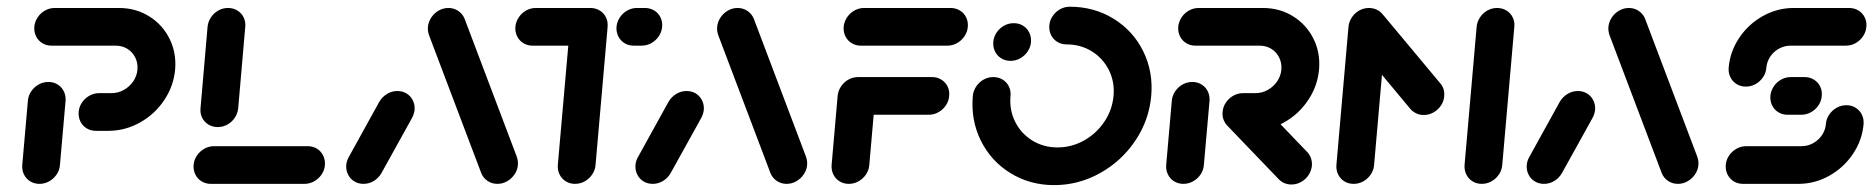

<svg xmlns="http://www.w3.org/2000/svg" viewBox="-20 -542 5531 566"><path d="M96.3 0Q81.1 0 69.1 -7.4Q57 -14.8 50.7 -27.6Q44.4 -40.4 45.6 -55.6L62.2 -244.8Q63.3 -260 72 -272.8Q80.7 -285.6 94.1 -293Q107.4 -300.4 122.6 -300.4Q137.8 -300.4 149.8 -293Q161.9 -285.6 168.1 -272.8Q174.4 -260 173.3 -244.8L156.7 -55.6Q155.6 -40.4 146.9 -27.6Q138.1 -14.8 124.8 -7.4Q111.5 0 96.3 0ZM211.9 -211.9Q213 -227 221.7 -239.8Q230.4 -252.6 243.7 -260Q257 -267.4 272.2 -267.4H308.9Q328.1 -267.4 345 -276.9Q361.9 -286.3 372.8 -302.2Q383.7 -318.1 385.2 -337.4Q386.7 -356.3 378.7 -372.4Q370.7 -388.5 355.6 -398Q340.4 -407.4 321.1 -407.4H131.9Q116.7 -407.4 104.6 -414.8Q92.6 -422.2 86.3 -435Q80 -447.8 81.1 -463Q82.6 -478.1 91.1 -490.9Q99.6 -503.7 113 -511.1Q126.3 -518.5 141.5 -518.5H330.7Q380 -518.5 419.4 -494.1Q458.9 -469.6 479.6 -428.1Q500.4 -386.7 496.3 -337.4Q491.9 -288.1 463.9 -246.5Q435.9 -204.8 392.2 -180.6Q348.5 -156.3 299.3 -156.3H262.6Q247.4 -156.3 235.4 -163.7Q223.3 -171.1 217 -183.9Q210.7 -196.7 211.9 -211.9Z M937.8 -55.6Q936.7 -40.4 928 -27.6Q919.3 -14.8 905.9 -7.4Q892.6 0 877.4 0H601.5Q586.3 0 574.3 -7.4Q562.2 -14.8 555.9 -27.6Q549.6 -40.4 550.7 -55.6Q551.9 -70.7 560.6 -83.5Q569.3 -96.3 582.6 -103.7Q595.9 -111.1 611.1 -111.1H887Q902.2 -111.1 914.3 -103.7Q926.3 -96.3 932.6 -83.5Q938.9 -70.7 937.8 -55.6ZM621.9 -167.4Q606.7 -167.4 594.4 -174.8Q582.2 -182.2 575.9 -195Q569.6 -207.8 571.1 -223L591.9 -463Q593.3 -478.1 601.9 -490.9Q610.4 -503.7 623.7 -511.1Q637 -518.5 652.2 -518.5Q667.4 -518.5 679.6 -511.1Q691.9 -503.7 698.1 -490.9Q704.4 -478.1 703 -463L682.2 -223Q680.7 -207.8 672.2 -195Q663.7 -182.2 650.4 -174.8Q637 -167.4 621.9 -167.4Z M1051.5 0Q1036.3 0 1024.3 -7.4Q1012.2 -14.8 1005.9 -27.6Q999.6 -40.4 1000.7 -55.6Q1001.9 -68.5 1008.9 -80.4L1098.5 -242.6Q1107 -256.7 1121.1 -265.2Q1135.2 -273.7 1151.5 -273.7Q1166.7 -273.7 1178.7 -266.3Q1190.7 -258.9 1197 -246.1Q1203.3 -233.3 1202.2 -218.1Q1200.7 -205.2 1194.1 -193.3L1104.1 -31.1Q1095.9 -17 1081.9 -8.5Q1067.8 0 1051.5 0ZM1506.7 -55.6Q1505.6 -40.7 1496.9 -28Q1488.1 -15.2 1474.8 -7.6Q1461.5 0 1446.3 0Q1430.4 0 1417.6 -8.5Q1404.8 -17 1398.9 -31.1L1244.8 -438.1Q1240.4 -450.7 1241.5 -463Q1243 -477.8 1251.5 -490.6Q1260 -503.3 1273.3 -510.9Q1286.7 -518.5 1301.9 -518.5Q1317.8 -518.5 1330.6 -510Q1343.3 -501.5 1349.3 -487.4L1503.3 -80.4Q1507.8 -67.8 1506.7 -55.6Z M1771.1 -461.5 1735.6 -55.6Q1734.4 -40.4 1725.7 -27.6Q1717 -14.8 1703.7 -7.4Q1690.4 0 1675.2 0Q1660 0 1648 -7.4Q1635.9 -14.8 1629.6 -27.6Q1623.3 -40.4 1624.4 -55.6L1660 -461.5ZM1499.3 -463Q1500.7 -478.1 1509.3 -490.9Q1517.8 -503.7 1531.1 -511.1Q1544.4 -518.5 1559.6 -518.5H1720.4Q1735.6 -518.5 1747.8 -511.1Q1760 -503.7 1766.3 -490.9Q1772.6 -478.1 1771.1 -463Q1770 -447.8 1761.3 -435Q1752.6 -422.2 1739.3 -414.8Q1725.9 -407.4 1710.7 -407.4H1550Q1534.8 -407.4 1522.8 -414.8Q1510.7 -422.2 1504.4 -435Q1498.1 -447.8 1499.3 -463ZM1797.4 -463Q1798.9 -478.1 1807.4 -490.9Q1815.9 -503.7 1829.3 -511.1Q1842.6 -518.5 1857.8 -518.5H1881.1Q1896.3 -518.5 1908.5 -511.1Q1920.7 -503.7 1927 -490.9Q1933.3 -478.1 1931.9 -463Q1930.7 -447.8 1922 -435Q1913.3 -422.2 1900 -414.8Q1886.7 -407.4 1871.5 -407.4H1848.1Q1833 -407.4 1820.9 -414.8Q1808.9 -422.2 1802.6 -435Q1796.3 -447.8 1797.4 -463Z M1904.1 0Q1888.9 0 1876.9 -7.4Q1864.8 -14.8 1858.5 -27.6Q1852.2 -40.4 1853.3 -55.6Q1854.4 -68.5 1861.5 -80.4L1951.1 -242.6Q1959.6 -256.7 1973.7 -265.2Q1987.8 -273.7 2004.1 -273.7Q2019.3 -273.7 2031.3 -266.3Q2043.3 -258.9 2049.6 -246.1Q2055.9 -233.3 2054.8 -218.1Q2053.3 -205.2 2046.7 -193.3L1956.7 -31.1Q1948.5 -17 1934.4 -8.5Q1920.4 0 1904.1 0ZM2359.3 -55.6Q2358.1 -40.7 2349.4 -28Q2340.7 -15.2 2327.4 -7.6Q2314.1 0 2298.9 0Q2283 0 2270.2 -8.5Q2257.4 -17 2251.5 -31.1L2097.4 -438.1Q2093 -450.7 2094.1 -463Q2095.6 -477.8 2104.1 -490.6Q2112.6 -503.3 2125.9 -510.9Q2139.3 -518.5 2154.4 -518.5Q2170.4 -518.5 2183.1 -510Q2195.9 -501.5 2201.9 -487.4L2355.9 -80.4Q2360.4 -67.8 2359.3 -55.6Z M2560.7 -263 2542.6 -55.6Q2541.5 -40.4 2532.8 -27.6Q2524.1 -14.8 2510.7 -7.4Q2497.4 0 2482.2 0Q2467 0 2455 -7.4Q2443 -14.8 2436.7 -27.6Q2430.4 -40.4 2431.5 -55.6L2449.6 -263ZM2778.1 -259.3Q2777 -244.1 2768.3 -231.3Q2759.6 -218.5 2746.3 -211.1Q2733 -203.7 2717.8 -203.7H2500Q2484.8 -203.7 2472.8 -211.1Q2460.7 -218.5 2454.4 -231.3Q2448.1 -244.1 2449.3 -259.3Q2450.7 -274.4 2459.3 -287.2Q2467.8 -300 2481.1 -307.4Q2494.4 -314.8 2509.6 -314.8H2727.4Q2742.6 -314.8 2754.8 -307.4Q2767 -300 2773.3 -287.2Q2779.6 -274.4 2778.1 -259.3ZM2467 -463Q2468.5 -478.1 2477 -490.9Q2485.6 -503.7 2498.9 -511.1Q2512.2 -518.5 2527.4 -518.5H2782.2Q2797.4 -518.5 2809.6 -511.1Q2821.9 -503.7 2828.1 -490.9Q2834.4 -478.1 2833 -463Q2831.9 -447.8 2823.1 -435Q2814.4 -422.2 2801.1 -414.8Q2787.8 -407.4 2772.6 -407.4H2517.8Q2502.6 -407.4 2490.6 -414.8Q2478.5 -422.2 2472.2 -435Q2465.9 -447.8 2467 -463Z M2908.1 -418.1Q2909.3 -433.3 2918 -446.2Q2926.7 -459 2940 -466.4Q2953.3 -473.7 2968.5 -473.7Q2983.7 -473.7 2995.7 -466.3Q3007.8 -458.9 3014.1 -446.1Q3020.4 -433.3 3019.3 -418.1Q3018.1 -403 3009.4 -390.2Q3000.7 -377.4 2987.4 -370Q2974.1 -362.6 2958.9 -362.6Q2943.7 -362.6 2931.7 -370Q2919.6 -377.4 2913.3 -390.2Q2907 -403 2908.1 -418.1ZM3073.3 -466.7Q3074.4 -481.9 3083.2 -494.7Q3091.9 -507.5 3105.2 -514.9Q3118.5 -522.2 3133.7 -522.2Q3205.1 -522.2 3262.6 -486.9Q3320.1 -451.6 3350 -391.1Q3380 -330.6 3373.7 -259.2Q3367.4 -187.8 3326.8 -127.3Q3286.2 -66.9 3222.7 -31.6Q3159.1 3.7 3087.7 3.7Q3016.3 3.7 2958.9 -31.6Q2901.4 -66.9 2871.5 -127.4Q2841.5 -187.9 2847.8 -259.3Q2849.3 -274.4 2857.8 -287.2Q2866.3 -300 2879.6 -307.4Q2893 -314.8 2908.1 -314.8Q2923.3 -314.8 2935.6 -307.4Q2947.8 -300 2954.1 -287.2Q2960.4 -274.4 2958.9 -259.3Q2955.2 -217.8 2972.6 -183Q2990 -148.2 3023.1 -127.8Q3056.1 -107.4 3097.5 -107.4Q3138.9 -107.4 3175.5 -127.8Q3212.1 -148.3 3235.5 -183.1Q3258.9 -217.9 3262.6 -259.3Q3266.3 -300.7 3248.9 -335.5Q3231.5 -370.3 3198.5 -390.7Q3165.5 -411.1 3124.1 -411.1Q3108.9 -411.1 3096.9 -418.5Q3084.8 -425.9 3078.5 -438.7Q3072.2 -451.5 3073.3 -466.7Z M3468.5 0Q3453.3 0 3441.3 -7.4Q3429.3 -14.8 3423 -27.6Q3416.7 -40.4 3417.8 -55.6L3434.4 -244.8Q3435.6 -260 3444.3 -272.8Q3453 -285.6 3466.3 -293Q3479.6 -300.4 3494.8 -300.4Q3510 -300.4 3522 -293Q3534.1 -285.6 3540.4 -272.8Q3546.7 -260 3545.6 -244.8L3528.9 -55.6Q3527.8 -40.4 3519.1 -27.6Q3510.4 -14.8 3497 -7.4Q3483.7 0 3468.5 0ZM3847.4 -53.7Q3845.9 -38.5 3837.4 -25.7Q3828.9 -13 3815.6 -5.6Q3802.2 1.9 3787 1.9Q3775.9 1.9 3766.3 -2.2Q3756.7 -6.3 3749.6 -13.7L3598.1 -171.5Q3590.4 -179.6 3586.7 -189.8Q3583 -200 3584.1 -211.9Q3585.2 -227 3593.9 -239.8Q3602.6 -252.6 3615.9 -260Q3629.3 -267.4 3644.4 -267.4Q3655.2 -267.4 3665 -263.3Q3674.8 -259.3 3681.5 -252.2L3833.7 -93.7Q3841.1 -85.9 3844.6 -75.7Q3848.1 -65.6 3847.4 -53.7ZM3584.1 -211.9Q3585.2 -227 3593.9 -239.8Q3602.6 -252.6 3615.9 -260Q3629.3 -267.4 3644.4 -267.4H3681.1Q3700.4 -267.4 3717.2 -276.9Q3734.1 -286.3 3745 -302.2Q3755.9 -318.1 3757.4 -337.4Q3758.9 -356.3 3750.9 -372.4Q3743 -388.5 3727.8 -398Q3712.6 -407.4 3693.3 -407.4H3504.1Q3488.9 -407.4 3476.9 -414.8Q3464.8 -422.2 3458.5 -435Q3452.2 -447.8 3453.3 -463Q3454.8 -478.1 3463.3 -490.9Q3471.9 -503.7 3485.2 -511.1Q3498.5 -518.5 3513.7 -518.5H3703Q3752.2 -518.5 3791.7 -494.1Q3831.1 -469.6 3851.9 -428.1Q3872.6 -386.7 3868.5 -337.4Q3864.1 -288.1 3836.1 -246.5Q3808.1 -204.8 3764.4 -180.6Q3720.7 -156.3 3671.5 -156.3H3634.8Q3619.6 -156.3 3607.6 -163.7Q3595.6 -171.1 3589.3 -183.9Q3583 -196.7 3584.1 -211.9Z M4015.6 -518.5Q4030.7 -518.5 4043 -511.1Q4055.2 -503.7 4061.5 -490.9Q4067.8 -478.1 4066.3 -463L4030.7 -55.6Q4029.6 -40.4 4020.9 -27.6Q4012.2 -14.8 3998.9 -7.4Q3985.6 0 3970.4 0Q3955.2 0 3943.1 -7.4Q3931.1 -14.8 3924.8 -27.6Q3918.5 -40.4 3919.6 -55.6L3955.2 -463Q3956.7 -478.1 3965.2 -490.9Q3973.7 -503.7 3987 -511.1Q4000.4 -518.5 4015.6 -518.5ZM4237.4 -258.5Q4236.3 -243.3 4227.6 -230.6Q4218.9 -217.8 4205.6 -210.4Q4192.2 -203 4177 -203Q4165.2 -203 4155 -207.8Q4144.8 -212.6 4137.8 -220.7L3971.5 -420.4Q3965.2 -427.8 3962 -437.6Q3958.9 -447.4 3959.6 -458.1Q3960.7 -473.3 3969.4 -486.1Q3978.1 -498.9 3991.7 -506.3Q4005.2 -513.7 4020 -513.7Q4031.9 -513.7 4042.2 -508.9Q4052.6 -504.1 4059.3 -495.9L4225.9 -296.3Q4239.3 -280.7 4237.4 -258.5ZM4393.3 -518.5Q4408.5 -518.5 4420.7 -511.1Q4433 -503.7 4439.3 -490.9Q4445.6 -478.1 4444.1 -463L4408.5 -55.6Q4407.4 -40.4 4398.7 -27.6Q4390 -14.8 4376.7 -7.4Q4363.3 0 4348.1 0Q4333 0 4320.9 -7.4Q4308.9 -14.8 4302.6 -27.6Q4296.3 -40.4 4297.4 -55.6L4333 -463Q4334.4 -478.1 4343 -490.9Q4351.5 -503.7 4364.8 -511.1Q4378.1 -518.5 4393.3 -518.5Z M4531.5 0Q4516.3 0 4504.3 -7.4Q4492.2 -14.8 4485.9 -27.6Q4479.6 -40.4 4480.7 -55.6Q4481.9 -68.5 4488.9 -80.4L4578.5 -242.6Q4587 -256.7 4601.1 -265.2Q4615.2 -273.7 4631.5 -273.7Q4646.7 -273.7 4658.7 -266.3Q4670.7 -258.9 4677 -246.1Q4683.3 -233.3 4682.2 -218.1Q4680.7 -205.2 4674.1 -193.3L4584.1 -31.1Q4575.9 -17 4561.9 -8.5Q4547.8 0 4531.5 0ZM4986.7 -55.6Q4985.6 -40.7 4976.9 -28Q4968.1 -15.2 4954.8 -7.6Q4941.5 0 4926.3 0Q4910.4 0 4897.6 -8.5Q4884.8 -17 4878.9 -31.1L4724.8 -438.1Q4720.4 -450.7 4721.5 -463Q4723 -477.8 4731.5 -490.6Q4740 -503.3 4753.3 -510.9Q4766.7 -518.5 4781.9 -518.5Q4797.8 -518.5 4810.6 -510Q4823.3 -501.5 4829.3 -487.4L4983.3 -80.4Q4987.8 -67.8 4986.7 -55.6Z M5423 -231.9Q5438.1 -231.9 5450.2 -224.4Q5462.2 -217 5468.5 -204.3Q5474.8 -191.5 5473.7 -176.3Q5469.6 -128.5 5442.2 -88Q5414.8 -47.4 5372.2 -23.7Q5329.6 0 5281.5 0H5118.1Q5103 0 5090.9 -7.4Q5078.9 -14.8 5072.6 -27.6Q5066.3 -40.4 5067.4 -55.6Q5068.5 -70.7 5077.2 -83.5Q5085.9 -96.3 5099.3 -103.7Q5112.6 -111.1 5127.8 -111.1H5291.1Q5308.9 -111.1 5324.8 -119.8Q5340.7 -128.5 5350.9 -143.5Q5361.1 -158.5 5362.6 -176.3Q5363.7 -191.5 5372.4 -204.3Q5381.1 -217 5394.4 -224.4Q5407.8 -231.9 5423 -231.9ZM5350.4 -259.3Q5349.3 -244.1 5340.6 -231.3Q5331.9 -218.5 5318.5 -211.1Q5305.2 -203.7 5290 -203.7H5249.6Q5234.4 -203.7 5222.4 -211.1Q5210.4 -218.5 5204.1 -231.3Q5197.8 -244.1 5198.9 -259.3Q5200.4 -274.4 5208.9 -287.2Q5217.4 -300 5230.7 -307.4Q5244.1 -314.8 5259.3 -314.8H5299.6Q5314.8 -314.8 5327 -307.4Q5339.3 -300 5345.6 -287.2Q5351.9 -274.4 5350.4 -259.3ZM5126.7 -286.7Q5111.5 -286.7 5099.4 -294.1Q5087.4 -301.5 5081.1 -314.3Q5074.8 -327 5075.9 -342.2Q5080 -390 5107.2 -430.6Q5134.4 -471.1 5177 -494.8Q5219.6 -518.5 5267.8 -518.5H5431.1Q5446.3 -518.5 5458.5 -511.1Q5470.7 -503.7 5477 -490.9Q5483.3 -478.1 5481.9 -463Q5480.7 -447.8 5472 -435Q5463.3 -422.2 5450 -414.8Q5436.7 -407.4 5421.5 -407.4H5258.1Q5240.4 -407.4 5224.4 -398.7Q5208.5 -390 5198.5 -375Q5188.5 -360 5187 -342.2Q5185.9 -327 5177.2 -314.3Q5168.5 -301.5 5155.2 -294.1Q5141.9 -286.7 5126.7 -286.7Z"/></svg>

Font: 26F Galaxy Sans Oblique
Style: Regular
Weight: 400
Italic angle: -5°
Designer: C₂₉H₂₅N₃O₅
Version: Version 1.200;FEAKit 1.0